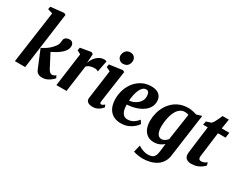

<svg xmlns="http://www.w3.org/2000/svg" viewBox="-110 -1459 2972 2356"><g transform="rotate(30 1376.0 -281.0)"><path d="M33.5 0 136.5 -736 67.5 -756.5 75.5 -795 262 -815 287.5 -801.5 179 0ZM421.5 9Q395.5 9 377.2 2Q359 -5 347.2 -18Q335.5 -31 328.5 -49L225.5 -297.5Q252 -312.5 276.8 -327.2Q301.5 -342 327.5 -364.2Q353.5 -386.5 381.5 -423Q395.5 -441 401.5 -461.2Q407.5 -481.5 408 -503.5Q408.5 -528 420.8 -541.8Q433 -555.5 450.2 -561Q467.5 -566.5 483 -566.5Q512 -566.5 527.2 -548.8Q542.5 -531 542.5 -507Q543 -482.5 534.8 -463.8Q526.5 -445 515.5 -430.5Q498.5 -408.5 474 -388.8Q449.5 -369 422.2 -352.5Q395 -336 368.5 -323Q342 -310 320 -301L337.5 -351L454 -127Q466.5 -105 480.8 -93.5Q495 -82 507 -82Q516 -82 531.8 -87.2Q547.5 -92.5 561.5 -104.5L577.5 -71.5Q568.5 -59 546.2 -40Q524 -21 492.2 -6Q460.5 9 421.5 9Z M621.5 0 685.5 -472.5 633.5 -500.5 641 -541.5 793.5 -567 818.5 -551 813 -460 810 -422Q818.5 -449.5 833.8 -475.5Q849 -501.5 870.2 -522Q891.5 -542.5 918 -554.8Q944.5 -567 975 -567Q987 -567 996 -564Q1005 -561 1008.5 -557.5L977.5 -399Q974 -403 960.2 -408.8Q946.5 -414.5 924 -414.5Q908 -414.5 892.2 -411.8Q876.5 -409 862.2 -404.2Q848 -399.5 836 -391.8Q824 -384 816 -373.5L765 0Z M1136 10Q1105 10 1084 1Q1063 -8 1053.5 -23.8Q1044 -39.5 1047 -60.5Q1049.5 -83 1054 -114.5Q1058.5 -146 1063.8 -185.2Q1069 -224.5 1075.5 -270.2Q1082 -316 1088.8 -366.8Q1095.5 -417.5 1103 -472L1045.5 -501L1053 -541.5L1236 -567L1262 -555L1197.5 -105Q1195 -87 1199.5 -77.8Q1204 -68.5 1214 -68.5Q1223 -68.5 1233.5 -73.8Q1244 -79 1260.5 -92.5L1273.5 -60Q1268 -52.5 1250.8 -35.8Q1233.5 -19 1204.8 -4.5Q1176 10 1136 10ZM1193.5 -634Q1163 -634 1140.5 -657.8Q1118 -681.5 1120 -711.5Q1122 -749.5 1145.5 -775.8Q1169 -802 1210.5 -802Q1246.5 -802 1267 -779.2Q1287.5 -756.5 1287 -728Q1287 -689 1264 -661.5Q1241 -634 1193.5 -634Z M1759.5 -104Q1746.5 -82.5 1716.8 -55.5Q1687 -28.5 1642.2 -8.5Q1597.5 11.5 1538.5 11.5Q1482 11.5 1442.5 -7.5Q1403 -26.5 1378.8 -58.8Q1354.5 -91 1343.5 -131Q1332.5 -171 1332.5 -212Q1332 -289 1355.2 -354.2Q1378.5 -419.5 1420 -467.8Q1461.5 -516 1517.5 -543Q1573.5 -570 1638.5 -570Q1691.5 -570 1725 -554Q1758.5 -538 1774.8 -510Q1791 -482 1792 -447.5Q1793 -399.5 1773.2 -363.2Q1753.5 -327 1720.2 -301Q1687 -275 1646.5 -258.5Q1606 -242 1564.8 -234Q1523.5 -226 1488.5 -225Q1488 -189 1493.8 -160.2Q1499.5 -131.5 1511.8 -111.5Q1524 -91.5 1541.8 -80.8Q1559.5 -70 1583.5 -70Q1619.5 -70 1647.2 -82.2Q1675 -94.5 1695.5 -113.2Q1716 -132 1731 -150.5ZM1606 -505.5Q1576 -505.5 1554.5 -484Q1533 -462.5 1519.2 -428.2Q1505.5 -394 1498 -355Q1490.5 -316 1489 -281Q1508 -282 1530.5 -289Q1553 -296 1574.8 -308.8Q1596.5 -321.5 1614.5 -340Q1632.5 -358.5 1642.8 -382.5Q1653 -406.5 1652 -436Q1650.5 -470.5 1639 -488Q1627.5 -505.5 1606 -505.5Z M2277.5 37.5Q2269.5 100 2240.2 142Q2211 184 2168.8 208Q2126.5 232 2078.2 242.2Q2030 252.5 1982.5 252.5Q1959 252.5 1933.2 248.8Q1907.5 245 1886 240Q1864.5 235 1855 230.5L1879.5 131Q1885.5 136 1907 147.2Q1928.5 158.5 1957.5 168Q1986.5 177.5 2015 177.5Q2049.5 177.5 2073 168.8Q2096.5 160 2110 136.8Q2123.5 113.5 2129 70L2142.5 -43.5Q2127 -29.5 2106.8 -17.2Q2086.5 -5 2061.5 2.5Q2036.5 10 2006.5 10Q1947 10 1909 -18Q1871 -46 1853.2 -92.8Q1835.5 -139.5 1835.5 -196.5Q1835.5 -251.5 1849 -305.2Q1862.5 -359 1889.5 -406Q1916.5 -453 1956.2 -489.5Q1996 -526 2048.8 -546.5Q2101.5 -567 2167 -567Q2198 -567 2230.8 -560Q2263.5 -553 2285 -544.5L2361 -567ZM2207 -493.5Q2196.5 -498 2183.2 -500.8Q2170 -503.5 2156 -503.5Q2119 -503.5 2091 -485Q2063 -466.5 2043.8 -434.8Q2024.5 -403 2012.8 -363.8Q2001 -324.5 1995.5 -282.5Q1990 -240.5 1990 -202Q1990 -170.5 1995.2 -146.2Q2000.5 -122 2010.2 -104.8Q2020 -87.5 2034.2 -78.8Q2048.5 -70 2066 -70Q2083.5 -70 2099.2 -76.5Q2115 -83 2128.2 -94Q2141.5 -105 2151.5 -117.5Z M2596.5 -186.5Q2594.5 -170.5 2592.8 -158Q2591 -145.5 2589.8 -135.5Q2588.5 -125.5 2588.5 -116Q2588.5 -97 2597.5 -87.2Q2606.5 -77.5 2624 -77.5Q2647 -77.5 2666 -85.5Q2685 -93.5 2703 -108.5L2715 -69Q2701.5 -53.5 2677.2 -35Q2653 -16.5 2617.2 -3.2Q2581.5 10 2531.5 10Q2494.5 10 2466.8 -9.2Q2439 -28.5 2439 -77Q2439 -80 2439.2 -85.5Q2439.5 -91 2441 -102.2Q2442.5 -113.5 2444.8 -133Q2447 -152.5 2451 -184L2489 -479.5H2422.5L2433.5 -530L2501.5 -552.5Q2515 -564.5 2528.8 -588.2Q2542.5 -612 2555 -639.5Q2567.5 -667 2577 -690.5H2666L2644.5 -554H2752L2741.5 -479.5H2634Z"/></g></svg>

Font: Merriweather 20pt ExtraBold
Style: Italic
Weight: 800
Italic angle: -7.8°
Version: Version 2.101